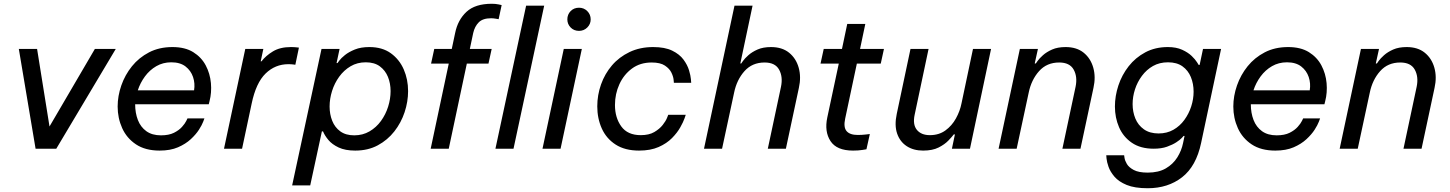

<svg xmlns="http://www.w3.org/2000/svg" viewBox="-20 -790 7701 1020"><path d="M169 0 80 -530H177L243 -118L484 -530H595L279 0Z M828 10Q752 10 702.5 -23Q653 -56 629 -109.5Q605 -163 605 -224Q605 -280 624.5 -336Q644 -392 681 -438Q718 -484 772 -512Q826 -540 896 -540Q963 -540 1006.5 -513Q1050 -486 1073 -442.5Q1096 -399 1100.5 -348.5Q1105 -298 1093 -252L1089 -236H698Q698 -190 712.5 -152.5Q727 -115 757.5 -93Q788 -71 835 -71Q877 -71 904 -84.5Q931 -98 947 -116Q963 -134 969.5 -147.5Q976 -161 976 -161H1066Q1066 -161 1059.5 -143.5Q1053 -126 1037 -101Q1021 -76 993.5 -50.5Q966 -25 925.5 -7.5Q885 10 828 10ZM712 -310H1011Q1017 -347 1005.5 -381Q994 -415 965.5 -437Q937 -459 890 -459Q846 -459 810.5 -438.5Q775 -418 750 -384Q725 -350 712 -310Z M1170 0 1283 -530H1379L1365 -464H1369Q1392 -494 1430 -517Q1468 -540 1525 -540Q1542 -540 1555 -538.5Q1568 -537 1568 -537L1549 -446Q1549 -446 1538 -447.5Q1527 -449 1512 -449Q1442 -449 1391 -399.5Q1340 -350 1317 -240L1266 0Z M1532 195 1688 -530H1784L1768 -455H1773Q1773 -455 1782.5 -468Q1792 -481 1812.5 -497.5Q1833 -514 1865 -527Q1897 -540 1942 -540Q2011 -540 2056.5 -507Q2102 -474 2125 -421Q2148 -368 2148 -306Q2148 -250 2129.5 -194Q2111 -138 2075 -92Q2039 -46 1987 -18Q1935 10 1867 10Q1814 10 1779 -6.5Q1744 -23 1724.5 -46.5Q1705 -70 1696 -92H1690L1628 195ZM1731 -224Q1731 -183 1745 -148Q1759 -113 1788 -92Q1817 -71 1862 -71Q1907 -71 1943 -92Q1979 -113 2004 -147.5Q2029 -182 2042 -223.5Q2055 -265 2055 -306Q2055 -347 2041 -381.5Q2027 -416 1998 -437.5Q1969 -459 1923 -459Q1878 -459 1842.5 -438Q1807 -417 1782 -382.5Q1757 -348 1744 -306.5Q1731 -265 1731 -224Z M2268 0 2364 -452H2270L2287 -530H2380L2398 -615Q2412 -684 2458 -727Q2504 -770 2593 -770Q2613 -770 2629 -766.5Q2645 -763 2645 -763L2629 -688Q2629 -688 2615 -690.5Q2601 -693 2589 -693Q2545 -693 2523.5 -671.5Q2502 -650 2494 -615L2476 -530H2592L2575 -452H2460L2364 0Z M2612 0 2775 -760H2871L2708 0Z M3056 -626Q3029 -626 3011.5 -644Q2994 -662 2994 -687Q2994 -713 3011.5 -731Q3029 -749 3056 -749Q3082 -749 3100 -731Q3118 -713 3118 -687Q3118 -662 3100 -644Q3082 -626 3056 -626ZM2862 0 2975 -530H3071L2958 0Z M3375 10Q3300 10 3250.5 -22Q3201 -54 3177 -107.5Q3153 -161 3153 -225Q3153 -285 3173 -341.5Q3193 -398 3231 -442.5Q3269 -487 3324.5 -513.5Q3380 -540 3450 -540Q3512 -540 3551 -521Q3590 -502 3611 -473.5Q3632 -445 3640.5 -416.5Q3649 -388 3650.5 -369Q3652 -350 3652 -350H3560Q3560 -350 3558.5 -366.5Q3557 -383 3547 -404Q3537 -425 3512.5 -441.5Q3488 -458 3442 -458Q3381 -458 3337.5 -426Q3294 -394 3270.5 -342.5Q3247 -291 3247 -232Q3247 -165 3280.5 -118.5Q3314 -72 3384 -72Q3428 -72 3456 -88.5Q3484 -105 3500.5 -126Q3517 -147 3523.5 -163.5Q3530 -180 3530 -180H3623Q3623 -180 3616.5 -161Q3610 -142 3594 -113.5Q3578 -85 3550 -56.5Q3522 -28 3479 -9Q3436 10 3375 10Z M3720 0 3882 -760H3978L3913 -453H3918Q3918 -453 3927 -466Q3936 -479 3955.5 -496.5Q3975 -514 4004.5 -527Q4034 -540 4076 -540Q4135 -540 4172 -510Q4209 -480 4223 -430.5Q4237 -381 4224 -323L4155 0H4059L4129 -329Q4140 -382 4119 -420Q4098 -458 4042 -458Q3976 -458 3935 -412Q3894 -366 3880 -298L3816 0Z M4512 10Q4425 10 4392 -40.5Q4359 -91 4375 -166L4436 -452H4339L4356 -530H4453L4481 -663H4577L4549 -530H4676L4659 -452H4532L4470 -160Q4460 -114 4477.5 -93.5Q4495 -73 4537 -73Q4559 -73 4580 -75.5Q4601 -78 4601 -78L4583 3Q4583 3 4562 6.5Q4541 10 4512 10Z M4884 10Q4833 10 4797 -13.5Q4761 -37 4746 -80.5Q4731 -124 4744 -185L4817 -530H4913L4839 -180Q4828 -128 4851 -100Q4874 -72 4920 -72Q4968 -72 5002.5 -97Q5037 -122 5058.5 -161Q5080 -200 5088 -241L5149 -530H5245L5133 0H5037L5053 -76H5047Q5038 -64 5018.5 -43.5Q4999 -23 4966.5 -6.5Q4934 10 4884 10Z M5285 0 5398 -530H5494L5477 -453H5483Q5483 -453 5492 -466Q5501 -479 5520.5 -496.5Q5540 -514 5569.5 -527Q5599 -540 5641 -540Q5700 -540 5737 -510Q5774 -480 5788 -430.5Q5802 -381 5789 -323L5720 0H5624L5694 -329Q5705 -382 5684 -420Q5663 -458 5607 -458Q5541 -458 5500 -412Q5459 -366 5445 -298L5381 0Z M6077 210Q6008 210 5965.5 192.5Q5923 175 5900.5 148.5Q5878 122 5869 96Q5860 70 5858.5 52.5Q5857 35 5857 35H5952Q5952 35 5954 49Q5956 63 5966.5 81Q5977 99 6003 113Q6029 127 6077 127Q6135 127 6173.5 104.5Q6212 82 6234.5 46Q6257 10 6265 -30L6273 -68H6268Q6268 -68 6258.5 -57.5Q6249 -47 6229 -34Q6209 -21 6179.5 -10.5Q6150 0 6109 0Q6039 0 5993 -31.5Q5947 -63 5925 -114Q5903 -165 5903 -224Q5903 -280 5921.5 -336Q5940 -392 5976 -438Q6012 -484 6064.5 -512Q6117 -540 6184 -540Q6229 -540 6260.5 -525.5Q6292 -511 6311 -492.5Q6330 -474 6339 -459.5Q6348 -445 6348 -445H6353L6371 -530H6467L6361 -31Q6335 93 6260 151.5Q6185 210 6077 210ZM6135 -81Q6179 -81 6213.5 -100.5Q6248 -120 6272 -153Q6296 -186 6308.5 -225Q6321 -264 6321 -303Q6321 -345 6306.5 -380.5Q6292 -416 6262 -437.5Q6232 -459 6185 -459Q6140 -459 6105.5 -439.5Q6071 -420 6046.5 -387Q6022 -354 6009.5 -315Q5997 -276 5997 -237Q5997 -196 6011.5 -160.5Q6026 -125 6057 -103Q6088 -81 6135 -81Z M6755 10Q6679 10 6629.5 -23Q6580 -56 6556 -109.5Q6532 -163 6532 -224Q6532 -280 6551.5 -336Q6571 -392 6608 -438Q6645 -484 6699 -512Q6753 -540 6823 -540Q6890 -540 6933.5 -513Q6977 -486 7000 -442.5Q7023 -399 7027.5 -348.5Q7032 -298 7020 -252L7016 -236H6625Q6625 -190 6639.5 -152.5Q6654 -115 6684.5 -93Q6715 -71 6762 -71Q6804 -71 6831 -84.5Q6858 -98 6874 -116Q6890 -134 6896.5 -147.5Q6903 -161 6903 -161H6993Q6993 -161 6986.5 -143.5Q6980 -126 6964 -101Q6948 -76 6920.5 -50.5Q6893 -25 6852.5 -7.5Q6812 10 6755 10ZM6639 -310H6938Q6944 -347 6932.5 -381Q6921 -415 6892.5 -437Q6864 -459 6817 -459Q6773 -459 6737.5 -438.5Q6702 -418 6677 -384Q6652 -350 6639 -310Z M7097 0 7210 -530H7306L7289 -453H7295Q7295 -453 7304 -466Q7313 -479 7332.5 -496.5Q7352 -514 7381.5 -527Q7411 -540 7453 -540Q7512 -540 7549 -510Q7586 -480 7600 -430.5Q7614 -381 7601 -323L7532 0H7436L7506 -329Q7517 -382 7496 -420Q7475 -458 7419 -458Q7353 -458 7312 -412Q7271 -366 7257 -298L7193 0Z"/></svg>

Font: Be Vietnam Pro
Style: Italic
Weight: 400
Italic angle: -12°
Designer: Lam Bao, Tony Le, Vietanh Nguyen
Foundry: Yellow Type Foundry
Version: Version 1.002; ttfautohint (v1.8.3)